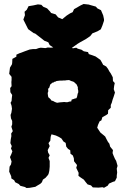

<svg xmlns="http://www.w3.org/2000/svg" viewBox="-20 -924 626 962"><path d="M129 17 113 18 105 13 82 7 74 -2 56 -11 51 -21 37 -30 36 -41 26 -64 28 -89 35 -100 38 -115 30 -137 37 -152 42 -166 35 -180 39 -192 32 -207 34 -226 37 -242 36 -255 44 -267 37 -289 41 -301V-318L35 -331L33 -348L37 -359L40 -379L38 -394L33 -409L38 -418L39 -431L41 -448L32 -462L31 -483L38 -492L37 -513L38 -523V-539L26 -554L30 -585L40 -602L41 -609L42 -629L62 -640V-650L77 -657L86 -660L104 -667L129 -676L144 -678H160L174 -683L184 -685L208 -683L219 -686L236 -685L250 -687H270L298 -691L314 -688L329 -689L345 -682L362 -685L370 -680L388 -675L400 -667L421 -663L425 -653L443 -647L459 -641L469 -634L483 -624L490 -612L497 -599L512 -591L521 -579L528 -566L535 -556L545 -537L546 -518L555 -508L552 -494L550 -477L556 -460L549 -438L544 -424L540 -409L535 -398V-384L522 -372L521 -354L513 -348L493 -337L488 -321L479 -316L471 -298L467 -284L483 -260L500 -246L507 -240L514 -226L521 -213L528 -204L532 -189L546 -172L544 -157L549 -144L556 -128L562 -118L569 -93L565 -79L567 -60L565 -44V-34L556 -16L546 -13L526 -4L520 6L501 17L494 14L474 16L445 15L436 5L419 0L409 -12L400 -24L385 -34L373 -43L374 -58L362 -83L366 -97L351 -116L350 -131L345 -145L333 -154L332 -171L321 -178L312 -189L309 -208L298 -215L288 -230L275 -238L260 -245L238 -251L234 -239L232 -219L223 -207L229 -192L219 -172L221 -160L229 -146L223 -133L229 -117V-89L227 -68L224 -55L221 -48L208 -33L195 -24L190 -11L182 -3L165 7L157 12ZM266 -409 279 -411 291 -412 302 -413 310 -412H318L328 -415L337 -416L339 -425L349 -428L354 -430L363 -432L366 -439L368 -448L369 -454L372 -461V-470L370 -479V-487L367 -494L363 -502L357 -507L352 -512L347 -515L337 -518L326 -523L313 -522L307 -521H297L291 -520H279L263 -518L258 -515L252 -514L249 -511L243 -510L236 -504L232 -501L229 -492L227 -485L221 -479L222 -467L219 -458L220 -448L222 -437L229 -431L233 -427L238 -420L246 -418L255 -413ZM301 -665 294 -670 257 -680 229 -698 222 -712 202 -720 191 -729 156 -756 149 -758 121 -778 112 -796 97 -826 105 -848 103 -865 114 -875 123 -893 147 -897 170 -902 187 -900 197 -890 216 -882 231 -866 236 -859 259 -852 271 -837 292 -828 314 -846 331 -857 344 -863 351 -878 384 -897 399 -904 426 -901 428 -900 460 -891 468 -882 486 -873 497 -847 501 -828V-820L493 -796L485 -777L468 -767L443 -757L432 -743L410 -728L381 -712L368 -704L333 -679L315 -675Z"/></svg>

Font: Winky Rough ExtraBold
Style: Regular
Weight: 800
Designer: Simon Atzbach
Foundry: typofactur
Version: Version 1.206; ttfautohint (v1.8.4.7-5d5b)